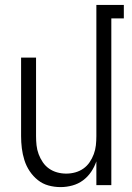

<svg xmlns="http://www.w3.org/2000/svg" viewBox="-20 -755 540 783"><path d="M227 8Q202 8 178 1.5Q154 -5 134.5 -20.5Q115 -36 101 -57Q87 -78 79.5 -102Q72 -126 69 -150.5Q66 -175 66 -200V-520H127V-200Q127 -181 129 -162.5Q131 -144 137.5 -126.5Q144 -109 154.5 -93.5Q165 -78 180 -67.5Q195 -57 213 -52Q231 -47 250 -47Q269 -47 287 -52Q305 -57 320 -67.5Q335 -78 345.5 -93.5Q356 -109 362.5 -126.5Q369 -144 371 -162.5Q373 -181 373 -200V-735H485V-680H434V0H373V-97Q365 -74 351.5 -54Q338 -34 318.5 -19.5Q299 -5 275 1.5Q251 8 227 8Z"/></svg>

Font: Iosevka Fixed SS04 Light
Style: Regular
Weight: 300
Monospace: yes
Designer: Belleve Invis
Foundry: Belleve Invis
Version: Version 32.5.0